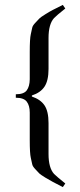

<svg xmlns="http://www.w3.org/2000/svg" viewBox="-20 -655 328 788"><path d="M179.2 -149.9V-22.9Q179.2 34.2 202.1 59.1Q213.4 70.3 248 98.1L237.8 112.8Q207 96.7 197.3 91.8Q187.5 86.9 166.5 74.2Q146 61.5 141.6 57.1Q137.2 52.2 125.5 40Q113.8 27.8 112.3 19.5Q110.8 11.2 106.4 -7.3Q102.1 -25.9 102.1 -80.1V-192.9Q102.1 -221.7 89.8 -237.8Q77.6 -253.9 44.9 -253.9V-268.1Q78.1 -268.1 89.8 -284.2Q101.6 -300.3 102.1 -329.1V-441.9Q102.1 -496.1 106.4 -514.6Q110.8 -533.2 112.3 -541.5Q113.8 -549.8 125.5 -562Q137.2 -574.2 141.6 -579.1Q146 -584 166.5 -596.7Q187 -609.4 196.8 -614.3Q206.5 -619.1 237.8 -634.8L248 -620.1Q212.9 -592.3 202.1 -581.1Q179.2 -556.2 179.2 -499V-372.1Q179.2 -324.2 162.6 -299.3Q146 -274.4 110.8 -263.2V-258.8Q146 -247.1 162.6 -222.7Q179.2 -198.2 179.2 -149.9Z"/></svg>

Font: Arapey-Regular
Style: Regular
Weight: 400
Designer: Eduardo Rodriguez Tunni
Foundry: Eduardo Rodriguez Tunni
Version: Version 1.002